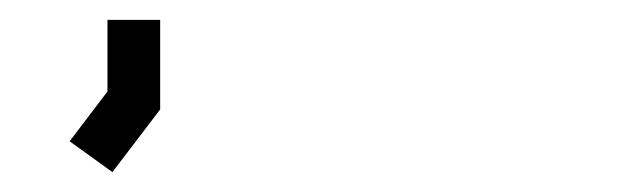

<svg xmlns="http://www.w3.org/2000/svg" viewBox="-20 -720 640 193"><path d="M50 -578 88 -628V-700H141V-610L93 -547Z"/></svg>

Font: Turret Road Medium
Style: Regular
Weight: 500
Designer: Noponies
Foundry: Noponies
Version: Version 1.001; ttfautohint (v1.8)